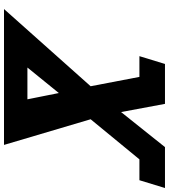

<svg xmlns="http://www.w3.org/2000/svg" viewBox="39 -904 865 984"><g transform="rotate(90 472.0 -412.5)"><path d="M723.2 0 591.7 -444 797.2 -694H904.1L944.1 -825H734.4L554.8 -600L512.8 -825H308.3L268.3 -694H374.6L422.5 -444L26.8 0ZM489.5 -120H326.6L457.3 -281Z"/></g></svg>

Font: Hussar
Style: BdSuprConOblThree
Weight: 700
Foundry: Cannot Into Space Fonts
Version: Version 2.00